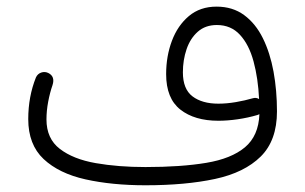

<svg xmlns="http://www.w3.org/2000/svg" viewBox="-20 -530 908 571"><path d="M64 -175.8Q64 -242.7 86.9 -299.8Q91.8 -310.5 102.5 -314.2Q113.3 -317.9 123.5 -313Q144.5 -302.7 136.2 -276.9Q128.4 -254.4 123.3 -227.5Q118.2 -200.7 118.2 -174.8Q118.2 -117.7 158 -87.2Q197.8 -56.6 264.6 -44.9Q331.5 -33.2 412.6 -33.2Q518.6 -33.2 593.3 -45.7Q668 -58.1 708.5 -92Q749 -126 751.5 -190.4Q748.5 -189 745.6 -188Q717.3 -179.7 687 -175.3Q656.7 -170.9 629.4 -170.9Q558.6 -170.9 516.4 -204.1Q474.1 -237.3 474.1 -309.6Q474.1 -362.8 491.2 -408.4Q508.3 -454.1 541.7 -482.2Q575.2 -510.3 624 -510.3Q671.9 -510.3 706.1 -485.1Q740.2 -460 761.7 -416.5Q783.2 -373 793.5 -316.9Q803.7 -260.7 803.7 -198.7Q803.7 -112.3 755.4 -64.5Q707 -16.6 619.4 2.2Q531.7 21 412.6 21Q313 21 234.1 3.4Q155.3 -14.2 109.6 -57.1Q64 -100.1 64 -175.8ZM523.9 -314.9Q523.9 -265.1 552.5 -243.4Q581.1 -221.7 629.4 -221.7Q653.8 -221.7 681.2 -226.3Q708.5 -231 731.9 -237.8Q741.7 -240.7 750.5 -235.4Q747.6 -297.4 734.1 -347.2Q720.7 -397 693.8 -426.3Q667 -455.6 625 -455.6Q590.8 -455.6 568.4 -435.8Q545.9 -416 534.9 -383.8Q523.9 -351.6 523.9 -314.9Z"/></svg>

Font: Mikhak Light
Style: Regular
Weight: 300
Designer: Amin Abedi
Version: Version 3.3